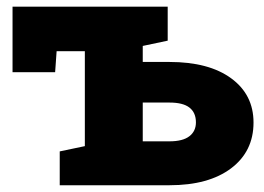

<svg xmlns="http://www.w3.org/2000/svg" viewBox="-20 -548 780 568"><path d="M156.7 0V-100.1L231 -115.7V-396.5H147.5L143.1 -334.5H17.1V-528.3H476.1V-427.7L402.3 -412.1V-364.7H481.4Q597.7 -364.7 663.8 -316.4Q730 -268.1 730 -185.5Q730 -100.1 663.6 -50Q597.2 0 481.4 0ZM402.3 -129.9H481.4Q520.5 -129.9 540 -144.8Q559.6 -159.7 559.6 -186Q559.6 -214.8 540.5 -229.7Q521.5 -244.6 481.4 -244.6H402.3Z"/></svg>

Font: Roboto Slab LO Black
Style: Regular
Weight: 900
Designer: Google
Version: Version 2.000